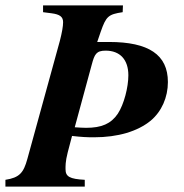

<svg xmlns="http://www.w3.org/2000/svg" viewBox="-47 -689 678 709"><path d="M312 -534 325 -572C345 -629 353 -636 406 -644L407 -669H112V-644L143 -640C174 -636 186 -627 186 -607C186 -592 182 -569 174 -538L54 -102C40 -51 25 -33 -27 -25V0H266V-25C210 -28 195 -37 195 -64C195 -74 194 -91 203 -126L219 -187C254 -183 273 -182 300 -182C389 -182 461 -204 509 -243C550 -277 573 -330 573 -386C573 -487 502 -534 356 -534ZM292 -451C302 -488 308 -502 343 -502C396 -502 427 -469 427 -411C427 -367 411 -304 388 -269C363 -232 328 -217 271 -217C258 -217 246 -218 229 -219Z"/></svg>

Font: STIXGeneral
Style: Bold Italic
Weight: 700
Italic angle: -16.33°
Designer: MicroPress Inc., with final additions and corrections provided by Coen Hoffman, Elsevier (retired)
Version: Version 1.1.0